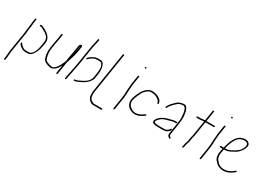

<svg xmlns="http://www.w3.org/2000/svg" viewBox="-10 -1466 3396 2466"><g transform="rotate(30 1688.0 -233.5)"><path d="M213.6 -56H251.9C258.9 -56 265.4 -56.5 271.6 -57.5C277.8 -58.5 287.3 -65 300.2 -77C325.8 -102.8 343.4 -146.1 353 -207L364 -276C364.7 -280.7 364.9 -285 364.5 -289C363.1 -315 353.5 -336.7 335.8 -354L319.3 -368C314.5 -372.7 310.4 -375.8 306.9 -377.5C303.4 -379.2 298.9 -381.8 293.2 -385.5C287.5 -389.2 282.3 -392.3 277.6 -394.8C272.9 -397.3 267.5 -400.2 261.5 -403.5C258.5 -405.2 253.1 -408 245.3 -412C237.4 -416 230 -418 222.7 -418H215.7C209 -418 206.2 -421.3 207.3 -428C208.3 -434.7 212.2 -438 218.9 -438H225.9C237.2 -438 258 -429.5 288.5 -412.5C291.4 -410.8 295.7 -408 301.4 -404C307 -400 311.7 -397.2 315.4 -395.5C319.1 -393.8 324.1 -390.3 330.2 -385L346 -371C351.7 -365.7 356.7 -359.5 361.1 -352.5C378.7 -327 388 -301.5 384 -276L373 -207C369 -181.3 360.9 -154.6 348.9 -127C346.2 -121 343.3 -115 340 -109C336.7 -103 331.2 -93.4 322.8 -80.3C314.5 -67.1 301.7 -55 284.5 -44C276.1 -38.7 264.2 -36 248.7 -36H209.7C207.7 -36 199.9 -37.3 186.3 -40C177.9 -40 164.9 -48.1 140.9 -64.2C127.8 -73.1 118.7 -83 113.4 -94L108.8 -103C105.7 -108.3 107.2 -112.8 113.5 -116.5C119.7 -120.2 124.1 -119.3 126.6 -114L131.1 -105C133.6 -99.7 137.8 -94.7 143.8 -90C162.5 -72.4 177.4 -62.1 190.8 -59ZM121.7 -393 117.6 -354 113.6 -329 105 -249.5 56.6 56 53.9 86C52.3 112.7 50.9 130 49.6 138L43.9 174C43.5 176.7 42.1 179 39.8 181C37.5 183 35 184 32.4 184C29.7 184 27.5 183 25.8 181C24.1 179 23.5 176.7 23.9 174L29.6 138C30.5 132.7 30.9 127.7 31 123C31.1 118.3 31.4 113 32.1 107C32.7 101 33.2 94.3 33.7 87L36.6 56L84.9 -249L93.6 -329L97.6 -354L101.7 -393L104.8 -425L111.3 -466C111.7 -468.7 113.1 -471 115.4 -473C117.7 -475 120.2 -476 122.9 -476C125.6 -476 127.7 -475 129.4 -473C131.1 -471 131.7 -468.7 131.3 -466L124.8 -425Z M767.5 -317C768.2 -321.7 769.2 -326.7 770.3 -332C771.5 -337.3 772.5 -342.3 773.2 -347L787.9 -440C788.6 -444 789.9 -448 791.8 -452L781.7 -388C776.7 -356.7 772 -333 767.5 -317ZM741.9 -288 727.3 -196C724.2 -189.3 721.6 -183.3 719.4 -178C717.3 -172.7 711.8 -160.3 703 -140.8C694.3 -121.3 682.8 -102.4 668.6 -84C644.7 -49.8 617.5 -36.5 590.5 -44C585.7 -45.3 580.4 -46.7 574.6 -48C568.8 -49.3 563.2 -51.2 557.8 -53.5C525.1 -64.2 506.8 -75.7 503.4 -88C500.9 -93.3 498.2 -101.3 495.2 -112C482 -154.9 479.2 -199.9 486.6 -247L500.2 -333L511.1 -389L523 -464C523.4 -466.7 522.8 -469 521.1 -471C519.4 -473 517.2 -474 514.6 -474C511.9 -474 509.4 -473 507.1 -471C504.8 -469 503.4 -466.7 503 -464L491.1 -389L480.2 -333L466.6 -247C457.1 -187.1 462.9 -130.8 483.9 -78C488.5 -66.1 504.6 -53.6 532.1 -40.5C544 -34.9 562.4 -29.4 585.8 -24C599 -19.4 613.8 -21.7 632.2 -31C658.3 -40.8 682.3 -65.2 704.2 -104C710.2 -114.7 714.1 -121.3 715.9 -124L696.7 -3C695.7 3.7 698.5 7 705.1 7C711.8 7 715.7 3.7 716.7 -3L747 -194L757.4 -222C779.3 -284.4 794.1 -339.7 801.7 -388L810.3 -442C811.4 -449.3 812 -455.3 812.1 -460C811 -470 805.1 -474.7 794.3 -474C780.2 -472.9 771.4 -461.6 767.9 -440L753.2 -347C751.6 -337 749.7 -327 747.5 -317C745.2 -307 743.3 -297.3 741.9 -288Z M1058.8 -411H1097.1C1104.1 -411 1110.5 -410.5 1116.4 -409.5C1122.2 -408.5 1129.7 -402 1138.8 -390C1156.2 -364.2 1160.1 -320.9 1150.4 -260L1139.5 -191C1138.8 -186.3 1137.6 -182 1135.9 -178C1126.3 -152 1109.8 -130.3 1086.6 -113L1065.7 -99C1059.4 -94.3 1054.3 -91.2 1050.3 -89.5C1046.3 -87.8 1040.9 -85.2 1034 -81.5C1027.2 -77.8 1021 -74.7 1015.5 -72.2C1010 -69.7 1003.7 -66.8 996.7 -63.5C993.2 -61.8 986.8 -59 977.7 -55C968.6 -51 960.5 -49 953.3 -49H946.3C939.6 -49 935.7 -45.7 934.7 -39C933.6 -32.3 936.4 -29 943.1 -29H950.1C961.4 -29 984.9 -37.5 1020.8 -54.5C1024.3 -56.2 1029.5 -59 1036.4 -63C1043.2 -67 1048.8 -69.8 1053.1 -71.5C1057.3 -73.2 1063.4 -76.7 1071.2 -82L1091.5 -96C1098.8 -101.3 1105.8 -107.5 1112.4 -114.5C1138.1 -140 1155.5 -165.5 1159.5 -191L1170.4 -260C1174.5 -285.7 1174.9 -312.4 1171.6 -340C1170.9 -346 1169.8 -352 1168.5 -358C1167.1 -364 1164.5 -373.6 1160.4 -386.7C1156.2 -399.9 1147.2 -412 1133.5 -423C1126.8 -428.3 1115.8 -431 1100.3 -431H1061.3C1059.3 -431 1051.1 -429.7 1036.6 -427C1028.2 -427 1012.7 -418.9 983.6 -402.8C967.7 -393.9 955.3 -384 946.6 -373L939.2 -364C934.3 -358.7 934.4 -354.2 939.5 -350.5C944.6 -346.8 949.2 -347.7 953.4 -353L960.8 -362C965 -367.3 970.8 -372.3 978.2 -377C1002.5 -394.6 1020.7 -404.9 1035.1 -408ZM860.2 -74 868.4 -113 872.4 -138 888.9 -217.5 937.3 -523 944.1 -553C951 -579.7 955.1 -597 956.3 -605L962 -641C962.4 -643.7 961.8 -646 960.1 -648C958.4 -650 956.3 -651 953.6 -651C950.9 -651 948.4 -650 946.1 -648C943.8 -646 942.4 -643.7 942 -641L936.3 -605C935.5 -599.7 934.4 -594.7 932.9 -590C931.5 -585.3 930.2 -580 928.9 -574C927.6 -568 926.1 -561.3 924.2 -554L917.3 -523L869 -218L852.4 -138L848.4 -113L840.2 -74L833.2 -42L826.7 -1C826.2 1.7 826.9 4 828.5 6C830.2 8 832.4 9 835.1 9C837.7 9 840.2 8 842.5 6C844.9 4 846.2 1.7 846.7 -1L853.2 -42Z M1328.3 -643C1325.7 -643 1323.2 -642 1320.9 -640C1318.5 -638 1317.2 -635.7 1316.8 -633L1221.6 -32C1220 -21.9 1220.1 -1.2 1222 29.9C1223 45.8 1229.4 61.9 1241.1 78C1245.5 84 1250.1 88.8 1254.8 92.5C1259.6 96.2 1266.5 101.5 1275.6 108.5C1284.6 115.5 1299 119 1318.7 119H1429.7C1432.3 119 1434.8 118 1437.1 116C1439.4 114 1440.8 111.7 1441.2 109C1441.7 106.3 1441 104 1439.3 102C1437.7 100 1435.5 99 1432.8 99H1321.8C1317.8 99 1311.8 98.3 1303.8 97C1295.7 95.7 1284.2 89 1269.3 77C1255.1 65.5 1246.4 50.9 1243.3 33C1239.1 9 1238.5 -12.7 1241.6 -32L1336.8 -633C1337.2 -635.7 1336.5 -638 1334.9 -640C1333.2 -642 1331 -643 1328.3 -643Z M1633.7 -500C1627.1 -500 1623.2 -496.7 1622.1 -490L1602.7 -367.5C1601.3 -358.5 1600.3 -348.8 1599.7 -338.5C1599 -328.2 1598.3 -318.7 1597.6 -310C1596.9 -301.3 1596.2 -292.3 1595.4 -283C1594.6 -273.7 1594 -262.5 1593.6 -249.5C1593.2 -236.5 1592.6 -221.6 1592 -204.8C1591.3 -188 1588.5 -164.1 1583.6 -133L1558.7 24C1558.3 26.7 1558.9 29 1560.6 31C1562.3 33 1564.5 34 1567.2 34C1569.8 34 1572.3 33 1574.6 31C1576.9 29 1578.3 26.7 1578.7 24L1603.6 -133C1608.6 -164.6 1611.5 -190.4 1612.4 -210.5C1613 -224.8 1613.5 -238.5 1613.9 -251.5C1614.3 -264.5 1615.2 -279.6 1616.7 -296.7C1618.1 -313.9 1619.2 -328.3 1619.9 -340C1620.5 -350 1621.5 -359.3 1622.8 -368L1642.1 -490C1643.2 -496.7 1640.4 -500 1633.7 -500ZM1649.2 -642C1643.8 -637.3 1643.5 -632.2 1648.3 -626.5C1653 -620.8 1658.1 -620.3 1663.5 -625C1668.9 -629.7 1669.3 -634.8 1664.5 -640.5C1659.7 -646.2 1654.6 -646.7 1649.2 -642Z M2026.1 -310.5C2032.6 -313.5 2035 -318 2033.3 -324L2029.2 -336C2026.5 -344.7 2023.1 -352.7 2019 -360C2009.5 -372.7 1994.4 -384.7 1973.7 -396C1947.9 -410 1914.8 -417 1877.3 -417C1861 -417 1842.7 -411.3 1823.9 -400C1788.9 -378.1 1762.1 -347.8 1743.5 -309C1716 -254.6 1700.8 -211.1 1697.9 -178.5C1697 -168.8 1698.3 -156.3 1701.6 -140.8C1705 -125.3 1711 -111.4 1719.8 -99C1724.9 -91.7 1734.2 -83 1747.7 -73C1772.7 -54.3 1805.1 -45 1839.4 -45C1869.8 -47.7 1906.1 -60 1938.9 -82L1964.9 -101C1970.2 -105 1971.1 -109.5 1967.6 -114.5C1964 -119.5 1959.6 -120 1954.3 -116C1936.9 -102.8 1922 -93.2 1909.7 -87C1887.4 -75.8 1870.1 -69.5 1858.8 -68C1843 -63.5 1826.2 -63.5 1808.5 -68C1803.2 -69.3 1797.2 -71.2 1790.2 -73.5C1783.3 -75.8 1773.8 -81.3 1761.8 -90C1749.9 -98.7 1741.7 -106 1737.3 -112C1722.6 -132.1 1716.2 -154.8 1718.1 -180C1719.9 -204 1735.7 -247.6 1765.4 -310.6C1775 -330.9 1788.8 -348.9 1806.8 -364.5C1814.9 -371.5 1823.4 -377.8 1832.3 -383.5C1841.2 -389.2 1849.6 -392.8 1856.1 -394.5C1862.1 -396.2 1873.2 -397 1889.3 -397C1905.4 -397 1922.6 -393.3 1946.1 -386C1950.3 -383.3 1955.4 -380.5 1961.2 -377.5C1967.1 -374.5 1975.6 -369.1 1986.7 -361.4C1997.9 -353.7 2005.6 -342.5 2009.9 -328L2013.8 -315C2015.6 -309 2019.6 -307.5 2026.1 -310.5Z M2360.7 -222C2361.1 -224.7 2360.5 -227 2358.8 -229C2357.1 -231 2355 -232 2352.3 -232H2327.3C2316.3 -232 2299.5 -228.6 2276.7 -221.8C2260.6 -217 2247.8 -213.7 2238.1 -212C2197.8 -202.3 2163.4 -186.6 2134.7 -165C2113.3 -148.8 2097.2 -128.5 2086.5 -104C2083.9 -98 2084 -90.5 2087 -81.5C2089.9 -72.5 2094.3 -66.7 2100.2 -64C2106.1 -61.3 2114.7 -58.7 2125.9 -56C2137.2 -53.3 2173.8 -52 2235.8 -52C2265.6 -52 2289.2 -57 2306.7 -67C2324.4 -77.2 2337 -90.8 2344.7 -108C2348.3 -114 2347.1 -118.2 2341.1 -120.5C2335.2 -122.8 2330.7 -121 2327.8 -115L2323.7 -108C2318.6 -99 2308.1 -89.9 2292.1 -80.5C2282.4 -74.8 2264.7 -72 2239 -72H2184C2169.6 -72 2156.2 -72.7 2143.8 -74C2122.1 -76.3 2109.7 -81.8 2106.4 -90.5C2104.7 -94.8 2104.4 -98 2105.4 -100L2112 -113.5C2114.5 -118.5 2119.7 -125.2 2127.7 -133.5C2135.7 -141.8 2141.9 -147.3 2146.3 -150C2160.5 -164.3 2184.1 -176.5 2217.1 -186.5C2224.8 -188.8 2235 -191.4 2247.7 -194.3C2260.3 -197.2 2275.7 -201.4 2293.8 -207C2304.7 -210.3 2314.8 -212 2324.1 -212H2349.1C2351.8 -212 2354.3 -213 2356.6 -215C2358.9 -217 2360.3 -219.3 2360.7 -222ZM2134.5 -318.5C2140.5 -316.2 2145.3 -318.3 2149 -325L2154.9 -337C2161.5 -349.5 2170.2 -361.8 2181.3 -374C2187.3 -380.7 2192.4 -386.3 2196.5 -391C2200.5 -395.7 2205.3 -400.3 2210.7 -405C2216.1 -409.7 2221.9 -415 2228.2 -421C2245 -439.5 2265 -450.2 2288.3 -453C2293.7 -453.7 2299.2 -454.5 2304.7 -455.5C2310.2 -456.5 2315.9 -456.8 2321.9 -456.5C2327.8 -456.2 2334.4 -452.4 2341.6 -445.1C2348.9 -437.9 2355.8 -423.6 2362.5 -402.4C2367 -387.9 2371 -357.9 2374.5 -312.3C2375.9 -293.9 2373.4 -264.1 2366.9 -223L2340.6 -57C2337.3 -36.1 2343.1 -20.1 2358 -9L2368.5 0C2373.2 4 2378 3.3 2382.9 -2C2387.7 -7.3 2387.8 -12 2383.1 -16L2371.5 -25C2362 -32.5 2358.4 -43.1 2360.6 -57L2386.9 -223C2388.9 -235.7 2391.4 -261.6 2394.5 -300.7C2396.2 -323.2 2393.5 -353 2386.3 -390C2382.2 -420.6 2370.2 -446.3 2350.5 -467C2344.8 -473 2336.9 -476 2326.9 -476C2305.9 -477.8 2279.8 -472.2 2248.6 -459.4C2239.5 -455.7 2228.2 -447.4 2214.9 -434.5C2209 -428.8 2203.3 -423.5 2197.8 -418.5C2192.4 -413.5 2187.4 -408.5 2183 -403.5C2178.5 -398.5 2171.2 -390.5 2161.2 -379.4C2151.1 -368.3 2143 -356.1 2136.9 -343L2131 -331C2127.4 -325 2128.5 -320.8 2134.5 -318.5Z M2595.8 -425H2547.8C2545.1 -425 2542.7 -424 2540.3 -422C2538 -420 2536.7 -417.7 2536.2 -415C2535.8 -412.3 2536.4 -410 2538.1 -408C2539.8 -406 2542 -405 2544.6 -405H2592.6C2597.3 -405 2602.4 -405.5 2607.9 -406.5C2613.4 -407.5 2618.8 -408.3 2624.3 -409C2635.2 -410.3 2644.3 -411 2651.6 -411L2616.9 -192L2605.9 -148L2597.8 -96.5C2596.4 -87.5 2594.8 -80.8 2593.1 -76.5C2591.4 -72.2 2588.7 -65.1 2584.9 -55.2C2581.1 -45.3 2578.7 -34.3 2577.5 -22C2577 -16.7 2575.6 -11 2573.3 -5L2569.7 5C2567.3 11.7 2569.4 15.5 2575.9 16.5C2582.4 17.5 2586.8 15 2589.1 9L2591.7 -1C2594.8 -8.3 2597.2 -18.1 2598.8 -30.3C2600.4 -42.4 2604.8 -56.7 2612.1 -73C2614.1 -77.7 2616 -85.3 2617.7 -96L2625.8 -147L2636.9 -192L2671.6 -411H2792.6C2799.3 -411 2803.1 -414.3 2804.2 -421C2805.2 -427.7 2802.4 -431 2795.8 -431H2674.8L2699 -584C2699.4 -586.7 2698.8 -589 2697.1 -591C2695.4 -593 2693.2 -594 2690.6 -594C2687.9 -594 2685.4 -593 2683.1 -591C2680.8 -589 2679.4 -586.7 2679 -584L2654.8 -431H2645.8Z M2913.7 -500C2907.1 -500 2903.2 -496.7 2902.1 -490L2882.7 -367.5C2881.3 -358.5 2880.3 -348.8 2879.7 -338.5C2879 -328.2 2878.3 -318.7 2877.6 -310C2876.9 -301.3 2876.2 -292.3 2875.4 -283C2874.6 -273.7 2874 -262.5 2873.6 -249.5C2873.2 -236.5 2872.6 -221.6 2872 -204.8C2871.3 -188 2868.5 -164.1 2863.6 -133L2838.7 24C2838.3 26.7 2838.9 29 2840.6 31C2842.3 33 2844.5 34 2847.2 34C2849.8 34 2852.3 33 2854.6 31C2856.9 29 2858.3 26.7 2858.7 24L2883.6 -133C2888.6 -164.6 2891.5 -190.4 2892.4 -210.5C2893 -224.8 2893.5 -238.5 2893.9 -251.5C2894.3 -264.5 2895.2 -279.6 2896.7 -296.7C2898.1 -313.9 2899.2 -328.3 2899.9 -340C2900.5 -350 2901.5 -359.3 2902.8 -368L2922.1 -490C2923.2 -496.7 2920.4 -500 2913.7 -500ZM2929.2 -642C2923.8 -637.3 2923.5 -632.2 2928.3 -626.5C2933 -620.8 2938.1 -620.3 2943.5 -625C2948.9 -629.7 2949.3 -634.8 2944.5 -640.5C2939.7 -646.2 2934.6 -646.7 2929.2 -642Z M3056.6 -247C3062 -268.3 3066.9 -286.7 3071.3 -302C3093.2 -370.6 3120.5 -415.2 3149.4 -436C3158.3 -443.3 3171.7 -449.3 3189.4 -454C3222.2 -462.4 3246.8 -460.4 3263.5 -448C3284.4 -428.8 3281.4 -396.8 3252.8 -352C3239.8 -329.5 3215.7 -308.5 3180.5 -289C3174.5 -285.7 3167.4 -281.7 3159.1 -277C3128.1 -257 3096.5 -247 3061.6 -247ZM2995.5 -227H3031.5C3024.4 -195 3020.1 -172.3 3018.7 -159C3017.2 -145.7 3017.5 -132.3 3019.3 -119C3021.5 -91.7 3030.5 -69.5 3046.3 -52.5C3053.4 -44.8 3060.7 -37.3 3068.2 -30C3080.6 -14.8 3100.1 -2.8 3128.3 6C3145.3 11.3 3161.5 14 3176.8 14C3220.5 14 3267.7 -2.3 3309.2 -35L3330.9 -52C3337 -56.7 3338.2 -61.5 3334.7 -66.5C3331.1 -71.5 3326.3 -71.7 3320.3 -67L3298.6 -50C3260.9 -20.7 3218.1 -6 3179.6 -6C3147.4 -6 3119.9 -14.2 3097 -30.5C3088.2 -36.8 3076.8 -50.9 3057.8 -72.7C3048.1 -83.8 3041.9 -100.9 3039.1 -124C3036.7 -144.4 3040.8 -178.8 3051.5 -227H3058.5C3093.8 -227 3127.6 -237.7 3163 -259C3170.8 -263.7 3180.6 -269.1 3192.4 -275.3C3204.2 -281.4 3213.9 -287.8 3221.5 -294.5C3226.5 -298.8 3231.4 -303 3236.2 -307C3241.1 -311 3248.2 -319.2 3257.4 -331.5C3268.3 -343.8 3278.4 -360.7 3287.2 -382C3304.9 -420.7 3299.6 -448.3 3273.7 -465C3256.1 -480.5 3227.8 -483.4 3188.7 -473.5C3169 -468.5 3153.7 -461.5 3143 -452.5C3118.8 -436.2 3096 -407 3075.3 -365C3062.8 -339.5 3049.9 -300.2 3036.6 -247H2998.6C2992 -247 2988.1 -243.7 2987 -237C2986 -230.3 2988.8 -227 2995.5 -227Z"/></g></svg>

Font: Proton
Style: RgCndIt
Weight: 500
Version: Version 1.017